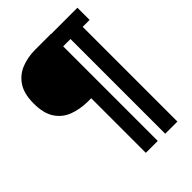

<svg xmlns="http://www.w3.org/2000/svg" viewBox="-227 -807 1002 1002"><g transform="rotate(-45 273.5 -306.0)"><path d="M248 88V-315H221Q165 -316 118.5 -333.5Q72 -351 44 -393Q16 -435 16 -508Q16 -579 43.5 -621Q71 -663 117.5 -682Q164 -701 220 -701H283H336V88ZM390 89V-700H480V89ZM267 -610 263 -700H531V-610Z"/></g></svg>

Font: Darker Grotesque Black
Style: Regular
Weight: 900
Designer: Gabriel Lam
Foundry: TypeRant
Version: Version 1.000;gftools[0.9.28]